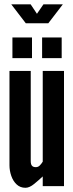

<svg xmlns="http://www.w3.org/2000/svg" viewBox="-20 -884 349 912"><path d="M101 8Q76 8 59 -8Q42 -24 33.5 -48.8Q25 -73.5 25 -99V-547H126V-119Q126 -103.5 131.8 -96.8Q137.5 -90 150 -90Q161 -90 168.8 -97.8Q176.5 -105.5 183 -116V-547H284V0H183V-46Q165 -29 142.5 -10.5Q120 8 101 8ZM180 -608V-706H273V-608ZM39 -608V-706H132V-608ZM102.5 -773.5 33.5 -863.5H125.5L155.5 -818.5L186.5 -863.5H278.5L209.5 -773.5Z"/></svg>

Font: League Gothic
Style: Regular
Weight: 400
Designer: The League of Moveable Type
Version: Version 2.001